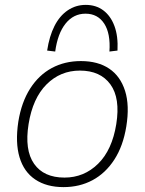

<svg xmlns="http://www.w3.org/2000/svg" viewBox="-20 -758 593 786"><path d="M240 8Q171 8 124.5 -23Q78 -54 60 -114Q42 -174 55 -260Q68 -340 103.5 -395.5Q139 -451 192 -479.5Q245 -508 311 -508Q381 -508 427 -477Q473 -446 492 -386Q511 -326 497 -240Q484 -160 448 -104.5Q412 -49 359 -20.5Q306 8 240 8ZM244 -31Q324 -31 381.5 -87.5Q439 -144 456 -250Q473 -356 432 -412.5Q391 -469 307 -469Q227 -469 170.5 -412.5Q114 -356 97 -250Q80 -144 119.5 -87.5Q159 -31 244 -31ZM206 -547 173 -551Q182 -610 203 -651.5Q224 -693 257 -715.5Q290 -738 331 -738Q373 -738 403 -715.5Q433 -693 448.5 -651.5Q464 -610 461 -551L428 -547Q433 -621 406.5 -661.5Q380 -702 330 -702Q281 -702 248.5 -661.5Q216 -621 206 -547Z"/></svg>

Font: Mulish ExtraLight ExtraLight
Style: Italic
Weight: 250
Italic angle: -9°
Version: Version 3.603